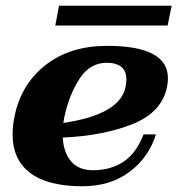

<svg xmlns="http://www.w3.org/2000/svg" viewBox="-20 -640 619 670"><path d="M565 -551H173L186 -620H579ZM566 -367Q566 -354 563 -337Q545 -248 442.5 -207Q340 -166 199 -160Q202 -107 228.5 -76.5Q255 -46 304 -46Q367 -46 411.5 -76Q456 -106 481 -171H524Q500 -92 433 -41Q366 10 267 10Q148 10 86 -36Q24 -82 24 -171Q24 -203 31 -235Q54 -347 139.5 -413.5Q225 -480 354 -480Q566 -480 566 -367ZM421 -363Q421 -420 353 -421Q294 -421 258 -366Q222 -311 205 -234Q203 -225 201 -211Q398 -240 418 -336Q421 -351 421 -363Z"/></svg>

Font: Taviraj
Style: Bold Italic
Weight: 700
Italic angle: -12°
Designer: Katatrad Team
Foundry: CadsonDemak
Version: Version 1.001